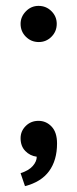

<svg xmlns="http://www.w3.org/2000/svg" viewBox="-20 -525 262 653"><path d="M112 -382Q86 -382 68 -400Q50 -418 50 -444Q50 -468 68 -486.5Q86 -505 111 -505Q137 -505 155 -487Q173 -469 173 -444Q173 -418 155 -400Q137 -382 112 -382ZM50 64Q78 55 91.5 39.5Q105 24 105 8Q82 5 66 -11.5Q50 -28 50 -55Q50 -79 67.5 -96.5Q85 -114 111 -114Q137 -114 155.5 -94.5Q174 -75 174 -37Q174 20 147 57Q120 94 65 108Z"/></svg>

Font: Medium
Style: Regular
Weight: 500
Designer: Fernando Haro
Foundry: deFharo
Version: Version 1.787